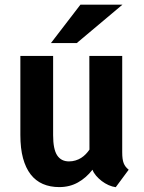

<svg xmlns="http://www.w3.org/2000/svg" viewBox="-20 -779 608 810"><path d="M370.1 -63Q343.8 -28.8 308.8 -9.3Q273.9 10.3 230 10.3Q191.4 10.3 160.9 -2.9Q130.4 -16.1 109.4 -43.2Q88.4 -70.3 77.1 -111.6Q65.9 -152.8 65.9 -209.5V-543H204.1V-208.5Q204.1 -149.9 220.9 -124Q237.8 -98.1 271 -98.1Q285.6 -98.1 298.6 -102.1Q311.5 -106 322.3 -112.8Q333 -119.6 341.8 -128.7Q350.6 -137.7 357.4 -147.9L356.9 -543H495.6V-136.7Q495.6 -121.1 497.1 -110.1Q498.5 -99.1 501.7 -90.8Q504.9 -82.5 510 -75.9Q515.1 -69.3 522.9 -63L468.3 10.7Q453.6 8.8 438.2 2Q422.9 -4.9 409.4 -15.1Q396 -25.4 385.5 -37.6Q375 -49.8 370.1 -63ZM194.8 -597.2 319.3 -759.3H496.6L303.7 -597.2Z"/></svg>

Font: Ufes Sans
Style: Bold
Weight: 700
Designer: Ricardo Esteves & Filipe Motta
Foundry: ProDesignUfes - Ricardo Esteves, Filipe Motta (This is a derivative work, based on Roboto family, by Christian Robertson
Version: Version 2.0